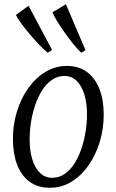

<svg xmlns="http://www.w3.org/2000/svg" viewBox="-20 -877 550 907"><path d="M295.5 -565.5Q353 -565.5 391.5 -536.5Q430 -507.5 450 -456Q470 -404.5 470 -336Q470 -270.5 451.8 -208.8Q433.5 -147 399.5 -97.8Q365.5 -48.5 318.8 -19.2Q272 10 214.5 10Q157.5 10 118.8 -19.2Q80 -48.5 60.5 -100.2Q41 -152 41 -221Q41 -288 60 -350Q79 -412 113.5 -460.5Q148 -509 194.5 -537.2Q241 -565.5 295.5 -565.5ZM283.5 -518Q252 -518 226 -500.2Q200 -482.5 180.2 -452Q160.5 -421.5 147 -382.8Q133.5 -344 126.8 -301.8Q120 -259.5 120 -218Q120 -165 132.5 -124.2Q145 -83.5 169 -60.2Q193 -37 226.5 -37Q259 -37 285 -55Q311 -73 330.8 -103.2Q350.5 -133.5 363.8 -172.2Q377 -211 384 -253.2Q391 -295.5 391 -336.5Q391 -388.5 378.8 -429.5Q366.5 -470.5 343 -494.2Q319.5 -518 283.5 -518ZM205.5 -628Q187.5 -642 164.2 -666.5Q141 -691 118 -718.5Q95 -746 77.8 -769.8Q60.5 -793.5 55 -806.5L115 -849.5L226 -641ZM363.5 -628Q346.5 -643.5 325.5 -670Q304.5 -696.5 283.8 -725.8Q263 -755 247.8 -780.2Q232.5 -805.5 228 -819L291.5 -857L384 -639.5Z"/></svg>

Font: Merriweather 24pt SemiCondensed Light
Style: Italic
Weight: 300
Width: 4
Italic angle: -7.8°
Designer: Eben Sorkin
Foundry: Eben Sorkin
Version: Version 2.101